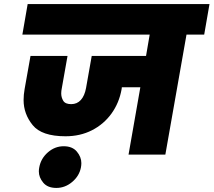

<svg xmlns="http://www.w3.org/2000/svg" viewBox="-20 -760 1050 944"><path d="M984 -590H897L793 0H612L670 -331H579L578 -322Q566 -254 528 -201.5Q490 -149 432 -119.5Q374 -90 302 -90Q185 -90 140.5 -145Q96 -200 96 -268Q96 -294 101 -322L130 -485H312L284 -327Q281 -313 281 -301Q281 -281 291 -264.5Q301 -248 330 -248Q359 -248 377.5 -268.5Q396 -289 403 -327L431 -485H698L716 -590H90L116 -740H1010ZM378 63Q370 105 335 134.5Q300 164 257 164Q214 164 192.5 138Q171 112 171 83Q171 73 173 63Q181 19 215.5 -11Q250 -41 293 -41Q336 -41 358 -14.5Q380 12 380 42Q380 52 378 63Z"/></svg>

Font: Fz Poppins ExtBd
Style: Italic
Weight: 800
Italic angle: -10°
Designer: Ninad Kale (Devanagari), Jonny Pinhorn (Latin)
Foundry: Indian Type Foundry
Version: Vit hóa bi Vntype.Com & FontZin.Com